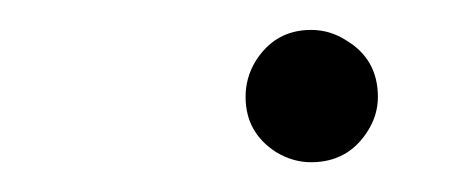

<svg xmlns="http://www.w3.org/2000/svg" viewBox="-20 -109 318 129"><path d="M145 -43.9Q145 -56.6 151.4 -67.4Q164.6 -88.9 189 -88.9Q201.7 -88.9 212.4 -82Q233.9 -69.3 233.9 -43.9Q233.9 -31.7 227.1 -21Q213.9 0 189 0Q176.8 0 165.5 -6.8Q145 -20 145 -43.9Z"/></svg>

Font: Vibur
Style: Medium
Weight: 400
Version: Version 1.004